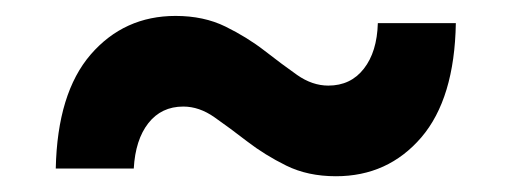

<svg xmlns="http://www.w3.org/2000/svg" viewBox="-20 -471 639 240"><path d="M399.9 -250.7Q364.7 -250.7 337.8 -264Q310.9 -277.3 289 -294.2Q267.1 -311.1 248.1 -324.4Q229.1 -337.8 209.1 -337.8Q181.7 -337.8 165.4 -317Q149.2 -296.3 147.2 -260.3H49.7Q51.7 -354.6 93.4 -402.9Q135.2 -451.1 199.5 -451.1Q234.7 -451.1 261.8 -437.8Q288.9 -424.5 310.7 -407.6Q332.4 -390.7 351.4 -377.3Q370.4 -364 390.4 -364Q418.4 -364 434.8 -385.1Q451.3 -406.1 452.3 -442.1H549.8Q548.2 -347.8 506.6 -299.2Q464.9 -250.7 399.9 -250.7Z"/></svg>

Font: Montserrat Thin
Style: Regular
Weight: 100
Designer: Julieta Ulanovsky
Foundry: Julieta Ulanovsky
Version: Version 9.000